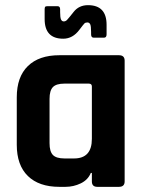

<svg xmlns="http://www.w3.org/2000/svg" viewBox="-20 -724 558 744"><path d="M153 -650V-688Q153 -695 155 -697.5Q157 -700 164 -700H203Q213 -700 213 -688V-677Q213 -656 216.5 -648.5Q220 -641 227 -641Q234 -641 239.5 -646.5Q245 -652 265.5 -678Q286 -704 321 -704Q393 -704 393 -628V-591Q393 -578 383 -578H343Q333 -578 333 -591V-600Q333 -623 329.5 -630Q326 -637 318.5 -637Q311 -637 307 -633Q303 -629 288 -609Q262 -574 225 -574Q153 -574 153 -650ZM234 0H210Q131 0 88 -42Q45 -84 45 -163V-347Q45 -426 88 -468Q131 -510 210 -510H441Q463 -510 463 -489V-21Q463 0 441 0H357Q336 0 336 -21V-54H332Q321 -27 293 -13.5Q265 0 234 0ZM336 -186V-389Q336 -400 324 -400H230Q198 -400 185 -386.5Q172 -373 172 -341V-169Q172 -137 185 -123.5Q198 -110 230 -110H267Q336 -110 336 -186Z"/></svg>

Font: Rajdhani
Style: Bold
Weight: 700
Designer: Satya Rajpurohit, Jyotish Sonowal
Foundry: Indian Type Foundry
Version: Version 1.201 February 1, 2022